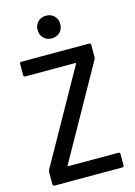

<svg xmlns="http://www.w3.org/2000/svg" viewBox="-134 -978 738 1048"><g transform="rotate(-15 235.0 -454.0)"><path d="M33 -91 325 -612Q326 -614 325.5 -615.5Q325 -617 323 -617H40Q30 -617 30 -627V-690Q30 -700 40 -700H422Q432 -700 432 -690V-622Q432 -615 429 -609L137 -88Q136 -86 136.5 -84.5Q137 -83 139 -83H422Q432 -83 432 -73V-10Q432 0 422 0H40Q30 0 30 -10V-78Q30 -85 33 -91ZM170 -844Q170 -872 188 -890Q206 -908 234 -908Q262 -908 280 -890Q298 -872 298 -844Q298 -816 280 -798Q262 -780 234 -780Q206 -780 188 -798Q170 -816 170 -844Z"/></g></svg>

Font: Barlow Semi Condensed Medium
Style: Regular
Weight: 500
Width: 4
Designer: Jeremy Tribby
Foundry: Tribby Type
Version: Version 1.422; ttfautohint (v1.8)